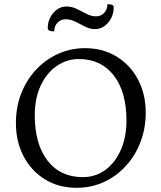

<svg xmlns="http://www.w3.org/2000/svg" viewBox="-20 -885 771 917"><path d="M346 12Q260 12 194.5 -28.5Q129 -69 92.5 -139Q56 -209 56 -297Q56 -374 81.5 -439Q107 -504 152.5 -552.5Q198 -601 258 -628Q318 -655 386 -655Q472 -655 537.5 -614.5Q603 -574 639.5 -504.5Q676 -435 676 -347Q676 -273 651.5 -208Q627 -143 582 -93.5Q537 -44 477 -16Q417 12 346 12ZM375 -39Q437 -39 484 -74Q531 -109 557.5 -170Q584 -231 584 -309Q584 -446 523.5 -524.5Q463 -603 356 -603Q299 -603 251 -570Q203 -537 174.5 -476.5Q146 -416 146 -334Q146 -197 207 -118Q268 -39 375 -39ZM293 -793Q271 -793 255 -777Q239 -761 239 -735Q223 -735 215.5 -739Q208 -743 208 -751Q208 -779 220.5 -802.5Q233 -826 253 -840Q273 -854 297 -854Q323 -854 346.5 -842.5Q370 -831 393 -819Q416 -807 439 -807Q462 -807 477.5 -823.5Q493 -840 493 -865Q509 -865 516 -861.5Q523 -858 523 -850Q523 -822 511 -798.5Q499 -775 479 -760.5Q459 -746 434 -746Q409 -746 386 -758Q363 -770 340 -781.5Q317 -793 293 -793Z"/></svg>

Font: Pitagon Serif
Style: Regular
Weight: 400
Designer: Travis Tran
Foundry: Pitagon
Version: Version 1.000;gftools[0.9.26]